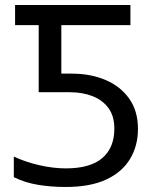

<svg xmlns="http://www.w3.org/2000/svg" viewBox="-20 -734 624 764"><path d="M241 10Q183 10 131.5 1.5Q80 -7 35 -29V-111Q82 -89 137 -76.5Q192 -64 242 -64Q339 -64 387 -105Q435 -146 435 -222Q435 -272 411.5 -304Q388 -336 348 -351.5Q308 -367 258 -367H134V-634H40V-714H499V-634H224V-441H266Q341 -441 400.5 -415.5Q460 -390 494.5 -341Q529 -292 529 -221Q529 -154 497.5 -101.5Q466 -49 402.5 -19.5Q339 10 241 10Z"/></svg>

Font: Noto IKEA Simplified Chinese
Style: Regular
Weight: 400
Designer: Monotype Design Team
Foundry: Monotype Imaging Inc.
Version: Version 1.100